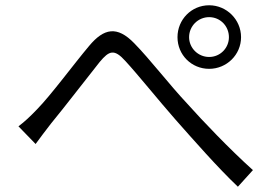

<svg xmlns="http://www.w3.org/2000/svg" viewBox="-20 -730 1040 728"><path d="M50 -251 115 -184C130 -205 153 -235 173 -261C225 -324 310 -435 358 -495C394 -538 413 -546 456 -498C503 -447 580 -351 645 -277C714 -199 806 -94 882 -22L939 -85C850 -165 748 -272 689 -338C624 -407 548 -506 489 -566C424 -633 374 -623 318 -556C259 -486 174 -370 120 -315C94 -288 74 -269 50 -251ZM697 -589C697 -631 731 -665 773 -665C815 -665 848 -631 848 -589C848 -548 815 -514 773 -514C731 -514 697 -548 697 -589ZM653 -589C653 -522 706 -469 773 -469C839 -469 894 -522 894 -589C894 -656 839 -710 773 -710C706 -710 653 -656 653 -589Z"/></svg>

Font: ChiuKong Gothic CL Normal
Style: Regular
Weight: 350
Designer: Ryoko NISHIZUKA 西塚涼子 (kana, bopomofo & ideographs); Paul D. Hunt (Latin, Greek & Cyrillic); Sandoll Communications 산돌커뮤니
Foundry: Adobe
Version: Version 1.300